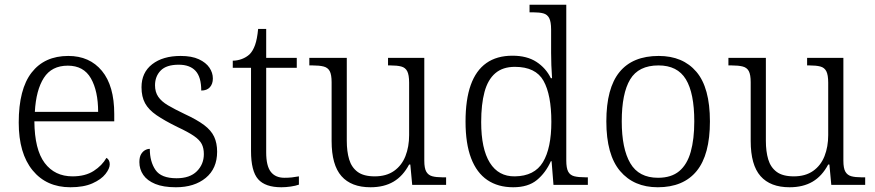

<svg xmlns="http://www.w3.org/2000/svg" viewBox="-20 -780 3692 810"><path d="M277 10Q176 10 117.5 -61.5Q59 -133 59 -263Q59 -404 113.5 -474Q168 -544 268 -544Q358 -544 410 -481Q462 -418 462 -299V-268H125Q126 -149 168.5 -92.5Q211 -36 286 -36Q340 -36 375.5 -59Q411 -82 429 -114Q435 -111 439 -104Q443 -97 443 -87Q443 -69 425 -46Q407 -23 370 -6.5Q333 10 277 10ZM394 -308Q394 -396 363.5 -449.5Q333 -503 266 -503Q198 -503 165 -451.5Q132 -400 127 -308Z M722 10Q669 10 635 -4Q601 -18 584.5 -42Q568 -66 568 -96Q568 -117 575 -129Q582 -141 592 -146.5Q602 -152 612 -152Q612 -98 636 -63Q660 -28 725 -28Q781 -28 810.5 -57.5Q840 -87 840 -130Q840 -155 831 -172.5Q822 -190 798 -206.5Q774 -223 729 -244Q674 -271 640.5 -294Q607 -317 592 -344.5Q577 -372 577 -412Q577 -474 622 -509Q667 -544 742 -544Q789 -544 819 -530Q849 -516 863.5 -494.5Q878 -473 878 -449Q878 -426 865.5 -412Q853 -398 829 -398Q829 -455 805 -481Q781 -507 734 -507Q682 -507 658 -482.5Q634 -458 634 -420Q634 -392 647.5 -372Q661 -352 689 -335.5Q717 -319 759 -299Q811 -275 841 -252.5Q871 -230 883.5 -203Q896 -176 896 -140Q896 -69 848 -29.5Q800 10 722 10Z M1167 10Q1099 10 1069 -24Q1039 -58 1039 -143V-494H962V-524Q981 -524 1000 -531Q1019 -538 1033 -551Q1047 -565 1056 -590Q1065 -615 1069 -658H1103V-536H1232V-494H1103V-137Q1103 -80 1122.5 -55Q1142 -30 1180 -30Q1197 -30 1211 -31.5Q1225 -33 1241 -36V-1Q1227 4 1206.5 7Q1186 10 1167 10Z M1543 10Q1462 10 1420.5 -37Q1379 -84 1379 -185V-433Q1379 -465 1371 -480Q1363 -495 1345 -499.5Q1327 -504 1299 -504H1285V-536H1443V-186Q1443 -141 1453 -107.5Q1463 -74 1488.5 -55Q1514 -36 1561 -36Q1610 -36 1642.5 -59Q1675 -82 1690.5 -121.5Q1706 -161 1706 -210V-431Q1706 -464 1698 -479.5Q1690 -495 1672.5 -499.5Q1655 -504 1627 -504H1617V-536H1770V-102Q1770 -70 1778.5 -55.5Q1787 -41 1803.5 -36.5Q1820 -32 1845 -32H1862V0H1719L1711 -86H1706Q1680 -37 1640 -13.5Q1600 10 1543 10Z M2145 10Q2081 10 2036 -20.5Q1991 -51 1967.5 -112.5Q1944 -174 1944 -267Q1944 -360 1966 -421.5Q1988 -483 2032 -514Q2076 -545 2142 -545Q2203 -545 2243 -519Q2283 -493 2304 -450H2309Q2307 -476 2306 -505Q2305 -534 2305 -557V-655Q2305 -688 2297 -703.5Q2289 -719 2272.5 -723.5Q2256 -728 2230 -728H2214V-760H2369V-103Q2369 -71 2377 -56Q2385 -41 2402.5 -36.5Q2420 -32 2449 -32H2460V0H2315L2307 -100H2304Q2282 -51 2245 -20.5Q2208 10 2145 10ZM2152 -36Q2235 -37 2270.5 -96Q2306 -155 2306 -266Q2306 -380 2273 -439Q2240 -498 2152 -498Q2101 -498 2069.5 -471Q2038 -444 2024 -392Q2010 -340 2010 -265Q2010 -152 2046.5 -93.5Q2083 -35 2152 -36Z M2755 10Q2654 10 2596 -58.5Q2538 -127 2538 -268Q2538 -408 2593.5 -476Q2649 -544 2759 -544Q2861 -544 2918 -477Q2975 -410 2975 -268Q2975 -127 2919 -58.5Q2863 10 2755 10ZM2756 -30Q2812 -30 2845.5 -58Q2879 -86 2894 -139.5Q2909 -193 2909 -268Q2909 -387 2873.5 -445.5Q2838 -504 2758 -504Q2674 -504 2638.5 -445Q2603 -386 2603 -268Q2603 -153 2639 -91.5Q2675 -30 2756 -30Z M3311 10Q3230 10 3188.5 -37Q3147 -84 3147 -185V-433Q3147 -465 3139 -480Q3131 -495 3113 -499.5Q3095 -504 3067 -504H3053V-536H3211V-186Q3211 -141 3221 -107.5Q3231 -74 3256.5 -55Q3282 -36 3329 -36Q3378 -36 3410.5 -59Q3443 -82 3458.5 -121.5Q3474 -161 3474 -210V-431Q3474 -464 3466 -479.5Q3458 -495 3440.5 -499.5Q3423 -504 3395 -504H3385V-536H3538V-102Q3538 -70 3546.5 -55.5Q3555 -41 3571.5 -36.5Q3588 -32 3613 -32H3630V0H3487L3479 -86H3474Q3448 -37 3408 -13.5Q3368 10 3311 10Z"/></svg>

Font: Noto Serif Armenian Light
Style: Regular
Weight: 300
Version: Version 2.007